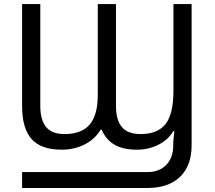

<svg xmlns="http://www.w3.org/2000/svg" viewBox="-20 -734 1070 954"><path d="M846.2 -82H840.8Q815.9 -39.6 767.1 -14.9Q718.3 9.8 660.2 9.8Q592.3 9.8 549.6 -14.6Q506.8 -39.1 484.9 -89.8H480Q451.7 -42 400.1 -16.1Q348.6 9.8 287.1 9.8Q184.1 9.8 137 -43Q89.8 -95.7 89.8 -208V-713.9H180.2V-208Q180.2 -138.2 209 -103Q237.8 -67.9 300.8 -67.9Q385.3 -67.9 425.5 -115Q465.8 -162.1 465.8 -262.2V-713.9H556.2V-208Q556.2 -138.2 585.2 -103Q614.3 -67.9 679.2 -67.9Q763.2 -67.9 802.5 -117.7Q841.8 -167.5 841.8 -282.2V-713.9H932.1V-12.2Q932.1 88.9 874.8 144.5Q817.4 200.2 710 200.2H89.8V121.1H711.9Q771.5 121.1 806.2 85.2Q840.8 49.3 840.8 -12.2Q840.8 -32.7 842.8 -48.8Q844.7 -64.9 846.2 -82Z"/></svg>

Font: NotoSans
Style: Regular
Weight: 400
Designer: Monotype Design team
Foundry: Monotype Imaging Inc.
Version: Version 1.04; ttfautohint (v1.4.1)